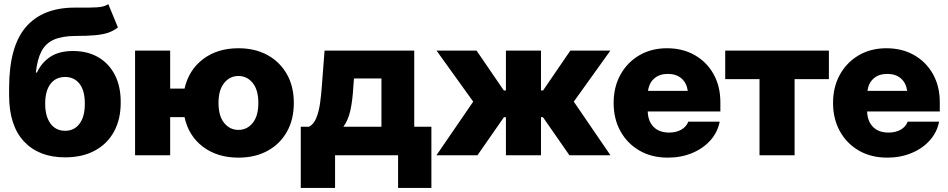

<svg xmlns="http://www.w3.org/2000/svg" viewBox="-20 -765 4673 946"><path d="M513.7 -744.6 561 -629.9Q538.6 -612.3 512 -603.5Q485.4 -594.7 447.3 -591.3Q409.2 -587.9 351.6 -587.9Q286.1 -587.4 245.8 -569.8Q205.6 -552.2 184.6 -512.7Q163.6 -473.1 156.7 -407.7H162.1Q185.1 -457 228.3 -485.4Q271.5 -513.7 339.8 -513.7Q411.6 -513.7 464.4 -482.9Q517.1 -452.1 546.1 -395.5Q575.2 -338.9 574.7 -260.7Q575.2 -178.2 542.2 -117.4Q509.3 -56.6 447.8 -23.2Q386.2 10.3 300.8 10.3Q171.9 10.3 98.6 -67.6Q25.4 -145.5 24.9 -293.5V-333Q25.4 -535.6 106.9 -631.1Q188.5 -726.6 345.7 -727.5Q354.5 -727.5 362.5 -727.5Q370.6 -727.5 378.4 -727.5Q424.8 -727.1 459 -729Q493.2 -731 513.7 -744.6ZM301.3 -120.6Q346.2 -120.6 372.3 -156Q398.4 -191.4 397.9 -253.9Q398.4 -317.4 372.3 -351.6Q346.2 -385.7 300.8 -385.7Q254.9 -385.7 228.8 -351.6Q202.6 -317.4 202.6 -253.9Q202.6 -191.9 228.8 -156.2Q254.9 -120.6 301.3 -120.6Z M645.5 0V-515.6H818.4V-328.6H889.2Q910.2 -420.4 980.7 -473.9Q1051.3 -527.3 1154.8 -527.3Q1236.3 -527.3 1297.6 -493.9Q1358.9 -460.4 1393.3 -399.9Q1427.7 -339.4 1427.7 -257.8Q1427.7 -175.8 1393.3 -115.2Q1358.9 -54.7 1297.6 -21.5Q1236.3 11.7 1154.8 11.7Q1051.3 11.7 980.2 -41.7Q909.2 -95.2 889.2 -188H818.4V0ZM1154.8 -125Q1197.3 -125 1225.1 -159.2Q1252.9 -193.4 1252.9 -257.8Q1252.9 -321.8 1225.1 -356.2Q1197.3 -390.6 1154.8 -390.6Q1112.3 -390.6 1084.5 -356.2Q1056.6 -321.8 1056.6 -257.8Q1056.6 -193.4 1084.5 -159.2Q1112.3 -125 1154.8 -125Z M1461.9 161.1V-140.6H1502.9Q1526.4 -153.3 1538.8 -184.6Q1551.3 -215.8 1557.1 -257.6Q1563 -299.3 1565.9 -342.8L1579.1 -515.6H2021V-140.6H2105.5V161.1H1941.4V0H1630.9V161.1ZM1671.9 -140.6H1859.4V-378.4H1724.1L1721.2 -342.8Q1717.3 -270 1706.3 -220.9Q1695.3 -171.9 1671.9 -140.6Z M2130.4 0 2311.5 -264.2 2130.9 -515.6H2328.1L2462.4 -319.3H2472.7V-515.6H2645.5V-319.3H2655.8L2790 -515.6H2987.3L2807.1 -264.2L2987.8 0H2785.6L2655.3 -187.5H2645.5V0H2472.7V-187.5H2462.9L2332.5 0Z M3270.5 11.7Q3190.9 11.7 3130.9 -22.9Q3070.8 -57.6 3037.1 -118.4Q3003.4 -179.2 3003.4 -257.8Q3003.4 -336.4 3037.1 -397.2Q3070.8 -458 3130.1 -492.7Q3189.5 -527.3 3266.1 -527.3Q3343.8 -527.3 3403.1 -493.4Q3462.4 -459.5 3495.8 -399.7Q3529.3 -339.8 3529.3 -261.7V-215.8H3171.4Q3172.9 -167.5 3200.4 -139.6Q3228 -111.8 3276.9 -111.8Q3312.5 -111.8 3337.4 -126.5Q3362.3 -141.1 3371.1 -165.5H3525.9Q3516.1 -113.8 3480.5 -73.7Q3444.8 -33.7 3390.4 -11Q3335.9 11.7 3270.5 11.7ZM3172.9 -317.4H3368.7Q3363.3 -356.4 3337.6 -378.7Q3312 -400.9 3270.5 -400.9Q3229.5 -400.9 3203.9 -378.7Q3178.2 -356.4 3172.9 -317.4Z M3722.2 0V-375H3553.2V-515.6H4064V-375H3895V0Z M4351.6 11.7Q4272 11.7 4211.9 -22.9Q4151.9 -57.6 4118.2 -118.4Q4084.5 -179.2 4084.5 -257.8Q4084.5 -336.4 4118.2 -397.2Q4151.9 -458 4211.2 -492.7Q4270.5 -527.3 4347.2 -527.3Q4424.8 -527.3 4484.1 -493.4Q4543.5 -459.5 4576.9 -399.7Q4610.4 -339.8 4610.4 -261.7V-215.8H4252.4Q4253.9 -167.5 4281.5 -139.6Q4309.1 -111.8 4357.9 -111.8Q4393.6 -111.8 4418.5 -126.5Q4443.4 -141.1 4452.1 -165.5H4606.9Q4597.2 -113.8 4561.5 -73.7Q4525.9 -33.7 4471.4 -11Q4417 11.7 4351.6 11.7ZM4253.9 -317.4H4449.7Q4444.3 -356.4 4418.7 -378.7Q4393.1 -400.9 4351.6 -400.9Q4310.5 -400.9 4284.9 -378.7Q4259.3 -356.4 4253.9 -317.4Z"/></svg>

Font: Inter Display Extra Bold
Style: Regular
Weight: 800
Designer: Rasmus Andersson
Foundry: rsms
Version: Version 4.000;git-4fc901f